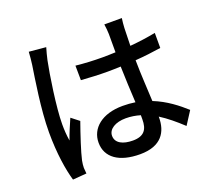

<svg xmlns="http://www.w3.org/2000/svg" viewBox="-136 -949 1271 1164"><g transform="rotate(-20 500.0 -367.0)"><path d="M458 -125C458 -168 505 -197 572 -197C604 -197 635 -192 665 -183C665 -173 665 -164 665 -156C665 -93 642 -55 568 -55C504 -55 458 -78 458 -125ZM758 -776H645C648 -757 651 -729 651 -712V-594C623 -593 596 -592 568 -592C508 -592 452 -595 395 -601L396 -507C454 -503 509 -500 567 -500C595 -500 623 -501 651 -502C653 -424 657 -338 661 -268C635 -272 608 -274 580 -274C446 -274 367 -206 367 -114C367 -18 446 38 581 38C720 38 764 -41 764 -133C764 -135 764 -136 764 -138C810 -109 856 -71 903 -27L957 -111C907 -156 843 -207 760 -240C757 -317 750 -407 749 -507C807 -511 863 -518 915 -526V-623C864 -613 808 -605 749 -600C750 -646 751 -689 752 -714C753 -734 755 -756 758 -776ZM267 -767 158 -777C157 -751 153 -719 150 -694C138 -614 106 -423 106 -275C106 -139 124 -28 145 43L234 36C233 24 232 9 231 -1C231 -13 233 -33 236 -47C247 -98 281 -200 308 -276L258 -315C242 -278 220 -228 206 -187C200 -224 198 -258 198 -294C198 -401 230 -609 247 -690C251 -708 261 -749 267 -767Z"/></g></svg>

Font: Source Han Sans JP Medium
Style: Regular
Weight: 500
Designer: Ryoko NISHIZUKA 西塚涼子 (kana, bopomofo & ideographs); Paul D. Hunt (Latin, Greek & Cyrillic); Sandoll Communications 산돌커뮤니
Foundry: Adobe
Version: Version 2.002;hotconv 1.0.116;makeotfexe 2.5.65601